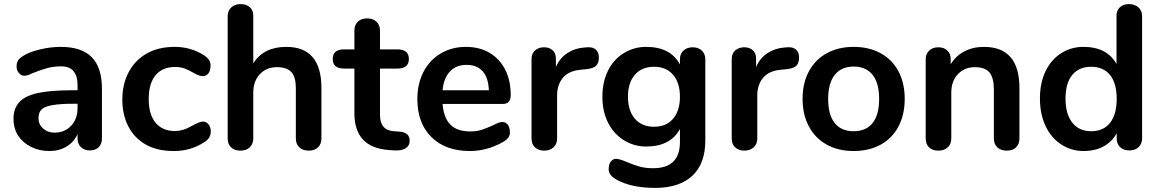

<svg xmlns="http://www.w3.org/2000/svg" viewBox="-20 -730 5663 938"><path d="M358.9 -202.1V-223.1H340.8Q213.4 -223.6 184.1 -196.3Q168 -181.6 168 -152.1Q168 -122.6 190.4 -102.3Q212.9 -82 246.1 -82Q295.9 -82 327.4 -115.5Q358.9 -148.9 358.9 -202.1ZM358.9 -312Q359.4 -405.8 279.3 -405.8Q241.2 -405.8 211.2 -397.5Q181.2 -389.2 140.1 -373Q114.3 -359.9 99.1 -359.9Q84 -359.9 72.5 -373Q61 -386.2 61 -405.3Q61 -424.3 69.6 -436.8Q78.1 -449.2 105.7 -464.1Q133.3 -479 181.6 -490Q230 -501 276.9 -501Q378.9 -501 428.5 -450.4Q478 -399.9 478 -296.9V-53.2Q478 -26.4 461.9 -10.7Q445.8 4.9 418.9 4.9Q392.1 4.9 375.5 -11Q358.9 -26.9 358.9 -53.2V-75.2Q341.8 -36.1 305.4 -14.2Q269 7.8 220.7 7.8Q172.4 7.8 132.1 -12.2Q91.8 -32.2 68.8 -67.1Q45.9 -102.1 45.9 -150.6Q45.9 -199.2 73.5 -230.2Q101.1 -261.2 163.1 -275.1Q225.1 -289.1 334 -289.1H358.9Z M976.6 -460Q1008.8 -439 1008.8 -412.1Q1008.8 -385.3 998.3 -371.6Q987.8 -357.9 970.7 -357.9Q953.6 -357.9 927.5 -373Q901.4 -388.2 881.3 -395.5Q861.3 -402.8 835.4 -402.8Q773.4 -402.8 740 -362.3Q706.5 -321.8 706.5 -246.3Q706.5 -170.9 740 -130.4Q773.4 -89.8 835.4 -89.8Q872.6 -89.8 913.8 -113Q955.1 -136.2 971.4 -136.2Q987.8 -136.2 998.8 -122.1Q1009.8 -107.9 1009.8 -88.9Q1009.8 -53.7 977.5 -35.2Q911.6 7.8 830.1 7.8Q748.5 7.8 693.1 -23.2Q637.7 -54.2 607.7 -111.1Q577.6 -168 577.6 -243.9Q577.6 -319.8 609.1 -378.4Q640.6 -437 697.5 -469Q754.4 -501 833.5 -501Q912.6 -501 976.6 -460Z M1378.4 -501Q1550.3 -501 1550.3 -299.8V-54.2Q1550.3 -26.4 1533.9 -10.3Q1517.6 5.9 1488.5 5.9Q1459.5 5.9 1442.4 -10Q1425.3 -25.9 1425.3 -54.2V-299.8Q1425.3 -353 1403.8 -377.4Q1382.3 -401.9 1332.3 -401.9Q1282.2 -401.9 1249.8 -367.9Q1217.3 -334 1217.3 -276.9V-54.2Q1217.3 -26.4 1200.2 -10.3Q1183.1 5.9 1154.3 5.9Q1125.5 5.9 1108.9 -10Q1092.3 -25.9 1092.3 -54.2V-651.9Q1092.3 -677.7 1109.9 -693.8Q1127.4 -710 1155.3 -710Q1183.1 -710 1200.2 -695.1Q1217.3 -680.2 1217.3 -653.8V-420.9Q1268.6 -501 1378.4 -501Z M1921.4 -395H1836.4V-168Q1836.4 -93.8 1904.3 -88.9L1931.2 -86.9Q1981.4 -84 1981.4 -42Q1981.4 -18.1 1961.9 -5.6Q1942.4 6.8 1906.2 4.9L1879.4 2.9Q1711.4 -9.3 1711.4 -176.8V-395H1661.1Q1605.5 -395 1605.5 -441.9Q1605.5 -488.8 1661.1 -488.8H1711.4V-581.1Q1711.4 -607.9 1728.3 -624Q1745.1 -640.1 1773.7 -640.1Q1802.2 -640.1 1819.3 -624Q1836.4 -607.9 1836.4 -581.1V-488.8H1921.4Q1977.5 -488.8 1977.5 -441.9Q1977.5 -395 1921.4 -395Z M2142.1 -289.1H2368.2Q2366.2 -350.1 2338.1 -381.6Q2310.1 -413.1 2259.5 -413.1Q2209 -413.1 2178.5 -381.1Q2147.9 -349.1 2142.1 -289.1ZM2435.5 -35.2Q2358.9 7.8 2274.9 7.8Q2156.7 7.8 2087.9 -60.1Q2019 -127.9 2019 -246.1Q2019 -321.3 2049.1 -379.2Q2079.1 -437 2133.5 -469Q2188 -501 2255.4 -501Q2322.8 -501 2371.8 -471.9Q2420.9 -442.9 2448 -389.9Q2475.1 -336.9 2475.1 -265.1Q2475.1 -222.2 2437 -222.2H2142.1Q2147.9 -153.3 2180.9 -120.6Q2213.9 -87.9 2276.9 -87.9Q2309.1 -87.9 2333.5 -95.9Q2357.9 -104 2389.2 -118.2Q2418.9 -134.3 2434.6 -134Q2450.2 -133.8 2460.7 -120.8Q2471.2 -107.9 2471.2 -81.5Q2471.2 -55.2 2435.5 -35.2Z M2845.7 -392.1 2815.9 -389.2Q2756.8 -383.3 2729.2 -349.1Q2701.7 -314.9 2701.7 -264.2V-54.2Q2701.7 -25.4 2683.6 -9.8Q2665.5 5.9 2638.7 5.9Q2611.8 5.9 2594.2 -9.5Q2576.7 -24.9 2576.7 -54.2V-440.9Q2576.7 -468.8 2594.2 -483.9Q2611.8 -499 2637.7 -499Q2663.6 -499 2679.7 -484.6Q2695.8 -470.2 2695.8 -442.9V-402.8Q2714.8 -446.8 2752.2 -470.9Q2789.6 -495.1 2835.9 -498L2849.6 -499Q2875.5 -501 2890.6 -488Q2905.8 -475.1 2905.8 -448.7Q2905.8 -422.4 2892.8 -409.2Q2879.9 -396 2845.7 -392.1Z M3268.3 -149.9Q3301.8 -189 3301.8 -257.3Q3301.8 -325.7 3268.3 -364.7Q3234.9 -403.8 3175.3 -403.8Q3115.7 -403.8 3081.8 -365Q3047.9 -326.2 3047.9 -257.6Q3047.9 -189 3081.8 -149.9Q3115.7 -110.8 3175.3 -110.8Q3234.9 -110.8 3268.3 -149.9ZM3301.8 -100.1Q3255.9 -14.2 3136.7 -14.2Q3077.6 -14.2 3028.3 -44.7Q2979 -75.2 2950.9 -130.1Q2922.9 -185.1 2922.9 -257.1Q2922.9 -329.1 2950.2 -384.5Q2977.5 -439.9 3027.6 -470.5Q3077.6 -501 3136.7 -501Q3255.9 -501 3301.8 -415V-440.9Q3301.8 -466.8 3318.8 -482.9Q3335.9 -499 3363.8 -499Q3391.6 -499 3408.7 -482.9Q3425.8 -466.8 3425.8 -439.9V-44.9Q3425.8 70.3 3361.8 129.2Q3297.9 188 3180.9 188Q3064 188 2990.7 147Q2953.6 125 2953.6 98.6Q2953.6 72.3 2964.1 59.1Q2974.6 45.9 2990 45.9Q3005.4 45.9 3041 61Q3076.7 76.2 3105.2 84Q3133.8 91.8 3170.9 91.8Q3301.8 91.8 3301.8 -36.1Z M3823.7 -392.1 3793.9 -389.2Q3734.9 -383.3 3707.3 -349.1Q3679.7 -314.9 3679.7 -264.2V-54.2Q3679.7 -25.4 3661.6 -9.8Q3643.6 5.9 3616.7 5.9Q3589.8 5.9 3572.3 -9.5Q3554.7 -24.9 3554.7 -54.2V-440.9Q3554.7 -468.8 3572.3 -483.9Q3589.8 -499 3615.7 -499Q3641.6 -499 3657.7 -484.6Q3673.8 -470.2 3673.8 -442.9V-402.8Q3692.9 -446.8 3730.2 -470.9Q3767.6 -495.1 3814 -498L3827.6 -499Q3853.5 -501 3868.7 -488Q3883.8 -475.1 3883.8 -448.7Q3883.8 -422.4 3870.8 -409.2Q3857.9 -396 3823.7 -392.1Z M4242.9 -128.9Q4274.9 -168.9 4274.9 -246.6Q4274.9 -324.2 4242.9 -364.5Q4210.9 -404.8 4150.9 -404.8Q4090.8 -404.8 4058.3 -364.5Q4025.9 -324.2 4025.9 -246.6Q4025.9 -168.9 4057.9 -128.9Q4089.8 -88.9 4150.4 -88.9Q4210.9 -88.9 4242.9 -128.9ZM3931.9 -112.1Q3900.9 -169.9 3900.9 -247.1Q3900.9 -324.2 3931.9 -381.6Q3962.9 -439 4019.3 -470Q4075.7 -501 4150.6 -501Q4225.6 -501 4282.2 -470Q4338.9 -439 4369.4 -381.6Q4399.9 -324.2 4399.9 -247.1Q4399.9 -169.9 4369.4 -112.1Q4338.9 -54.2 4282.2 -23.2Q4225.6 7.8 4150.6 7.8Q4075.7 7.8 4019.3 -23.2Q3962.9 -54.2 3931.9 -112.1Z M4786.6 -501Q4960.4 -501 4960.4 -299.8V-54.2Q4960.4 -26.4 4944.1 -10.3Q4927.7 5.9 4898.7 5.9Q4869.6 5.9 4852.5 -10Q4835.4 -25.9 4835.4 -54.2V-293Q4835.4 -350.1 4814 -376Q4792.5 -401.9 4742.4 -401.9Q4692.4 -401.9 4659.9 -367.9Q4627.4 -334 4627.4 -276.9V-54.2Q4627.4 -26.4 4610.4 -10.3Q4593.3 5.9 4564.5 5.9Q4535.6 5.9 4519 -10Q4502.4 -25.9 4502.4 -54.2V-440.9Q4502.4 -466.8 4519.5 -482.9Q4536.6 -499 4564 -499Q4591.3 -499 4607.9 -483.4Q4624.5 -467.8 4624.5 -442.9V-416Q4649.4 -457 4691.4 -479Q4733.4 -501 4786.6 -501Z M5403.1 -129.9Q5435.5 -170.9 5435.5 -247.1Q5435.5 -323.2 5403.1 -363.5Q5370.6 -403.8 5311 -403.8Q5251.5 -403.8 5218.5 -364Q5185.5 -324.2 5185.5 -248.5Q5185.5 -172.9 5218.5 -130.9Q5251.5 -88.9 5311 -88.9Q5370.6 -88.9 5403.1 -129.9ZM5559.6 -651.9V-54.2Q5559.6 -27.3 5542.5 -11.2Q5525.4 4.9 5497.3 4.9Q5469.2 4.9 5452.4 -11Q5435.5 -26.9 5435.5 -54.2V-79.1Q5413.6 -38.1 5372.1 -15.1Q5330.6 7.8 5272.5 7.8Q5214.4 7.8 5164.8 -24.2Q5115.2 -56.2 5087.9 -114.5Q5060.5 -172.9 5060.5 -249Q5060.5 -325.2 5087.9 -382.1Q5115.2 -439 5164.3 -470Q5213.4 -501 5272 -501Q5388.7 -501 5434.6 -417V-653.8Q5434.6 -678.7 5450.9 -694.3Q5467.3 -710 5495.4 -710Q5523.4 -710 5541.5 -694.1Q5559.6 -678.2 5559.6 -651.9Z"/></svg>

Font: Nunito-Bold
Style: Bold
Weight: 700
Designer: Vernon Adams
Foundry: newtypography
Version: Version 3.000